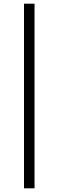

<svg xmlns="http://www.w3.org/2000/svg" viewBox="-20 -820 317 1040"><path d="M167 -800V200H110V-800Z"/></svg>

Font: Nacelle Light
Style: Regular
Weight: 300
Designer: Sora Sagano
Foundry: Sora Sagano
Version: Version 1.000;FEAKit 1.0